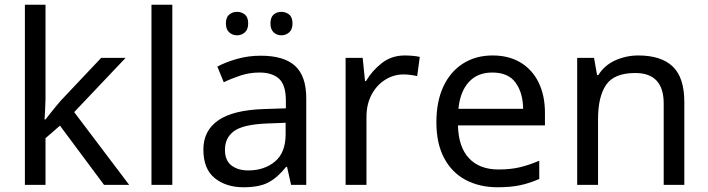

<svg xmlns="http://www.w3.org/2000/svg" viewBox="-20 -780 2988 810"><path d="M172 -363Q172 -347 170.5 -321Q169 -295 168 -276H172Q178 -284 190 -299Q202 -314 214.5 -329.5Q227 -345 236 -355L407 -536H510L293 -307L525 0H419L233 -250L172 -197V0H85V-760H172Z M707 0H619V-760H707Z M1080 -545Q1178 -545 1225 -502Q1272 -459 1272 -365V0H1208L1191 -76H1187Q1152 -32 1113.5 -11Q1075 10 1007 10Q934 10 886 -28.5Q838 -67 838 -149Q838 -229 901 -272.5Q964 -316 1095 -320L1186 -323V-355Q1186 -422 1157 -448Q1128 -474 1075 -474Q1033 -474 995 -461.5Q957 -449 924 -433L897 -499Q932 -518 980 -531.5Q1028 -545 1080 -545ZM1106 -259Q1006 -255 967.5 -227Q929 -199 929 -148Q929 -103 956.5 -82Q984 -61 1027 -61Q1095 -61 1140 -98.5Q1185 -136 1185 -214V-262ZM933 -681Q933 -707 947 -718.5Q961 -730 980 -730Q999 -730 1013 -718.5Q1027 -707 1027 -681Q1027 -656 1013 -643.5Q999 -631 980 -631Q961 -631 947 -643.5Q933 -656 933 -681ZM1121 -681Q1121 -707 1134.5 -718.5Q1148 -730 1167 -730Q1186 -730 1200 -718.5Q1214 -707 1214 -681Q1214 -656 1200 -643.5Q1186 -631 1167 -631Q1148 -631 1134.5 -643.5Q1121 -656 1121 -681Z M1688 -546Q1703 -546 1720.5 -544.5Q1738 -543 1751 -540L1740 -459Q1727 -462 1711.5 -464Q1696 -466 1682 -466Q1641 -466 1605 -443.5Q1569 -421 1547.5 -380.5Q1526 -340 1526 -286V0H1438V-536H1510L1520 -438H1524Q1550 -482 1591 -514Q1632 -546 1688 -546Z M2058 -546Q2127 -546 2176.5 -516Q2226 -486 2252.5 -431.5Q2279 -377 2279 -304V-251H1912Q1914 -160 1958.5 -112.5Q2003 -65 2083 -65Q2134 -65 2173.5 -74.5Q2213 -84 2255 -102V-25Q2214 -7 2174 1.5Q2134 10 2079 10Q2003 10 1944.5 -21Q1886 -52 1853.5 -113.5Q1821 -175 1821 -264Q1821 -352 1850.5 -415Q1880 -478 1933.5 -512Q1987 -546 2058 -546ZM2057 -474Q1994 -474 1957.5 -433.5Q1921 -393 1914 -321H2187Q2186 -389 2155 -431.5Q2124 -474 2057 -474Z M2673 -546Q2769 -546 2818 -499.5Q2867 -453 2867 -349V0H2780V-343Q2780 -472 2660 -472Q2571 -472 2537 -422Q2503 -372 2503 -278V0H2415V-536H2486L2499 -463H2504Q2530 -505 2576 -525.5Q2622 -546 2673 -546Z"/></svg>

Font: Noto Sans Siddham
Style: Regular
Weight: 400
Designer: Monotype Design Team
Foundry: Monotype Imaging Inc.
Version: Version 2.004; ttfautohint (v1.8.4.7-5d5b)